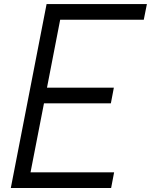

<svg xmlns="http://www.w3.org/2000/svg" viewBox="-20 -937 752 957"><path d="M212.2 -916.7H712.2L696.6 -838.5H279.9L214.2 -500H547.5L532.6 -421.9H199.2L132.2 -78.1H548.8L533.9 0H33.9Z"/></svg>

Font: Monoid
Style: Italic
Weight: 400
Width: 4
Italic angle: -11°
Monospace: yes
Version: Version 0.61